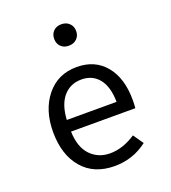

<svg xmlns="http://www.w3.org/2000/svg" viewBox="-142 -878 883 993"><g transform="rotate(-20 300.0 -381.0)"><path d="M265.5 -756.5Q282 -773 309 -773Q336 -773 353 -756.5Q370 -740 370 -714Q370 -688 353 -671.5Q336 -655 309 -655Q282 -655 265.5 -671.5Q249 -688 249 -714Q249 -740 265.5 -756.5ZM167 -234Q170 -147 212.5 -103Q255 -59 320 -59Q390 -59 461 -106L500 -50Q421 11 320 11Q206 11 142.5 -63.5Q79 -138 79 -263Q79 -384 141.5 -461Q204 -538 308 -538Q408 -538 465.5 -468.5Q523 -399 523 -279Q523 -256 521 -234ZM167 -298H441Q440 -381 405 -425Q370 -469 309 -469Q248 -469 210 -425.5Q172 -382 167 -298Z"/></g></svg>

Font: Fira Mono
Style: Regular
Weight: 400
Designer: Carrois Corporate & Edenspiekermann AG
Foundry: Carrois Corporate GbR & Edenspiekermann AG
Version: Version 3.206;PS 003.206;hotconv 1.0.70;makeotf.lib2.5.58329